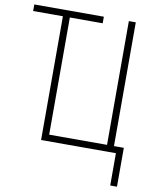

<svg xmlns="http://www.w3.org/2000/svg" viewBox="-96 -786 836 1036"><g transform="rotate(10 322.5 -268.5)"><path d="M580 177H617V-36H563V-714H525V-36H208V-678H388V-714H7V-678H170V0H580Z"/></g></svg>

Font: Noto Sans Condensed ExtraLight
Style: Regular
Weight: 200
Width: 3
Designer: Monotype Design Team
Foundry: Monotype Imaging Inc.
Version: Version 2.013